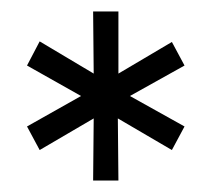

<svg xmlns="http://www.w3.org/2000/svg" viewBox="-20 -741 368 334"><path d="M186 -427H142L143 -535L49 -480L27 -521L121 -574L27 -627L49 -669L143 -613L142 -721H186V-613L279 -668L301 -627L206 -574L301 -521L279 -480L185 -535Z"/></svg>

Font: Kalaa
Style: Regular
Weight: 400
Version: Version 1.20 June 5, 2016